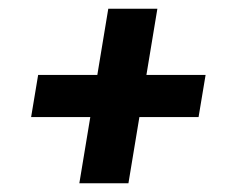

<svg xmlns="http://www.w3.org/2000/svg" viewBox="-20 -559 540 438"><path d="M161 -141 186 -292H51L67 -388H202L227 -539H339L314 -388H449L433 -292H298L273 -141Z"/></svg>

Font: Iosevka Web
Style: Bold Italic
Weight: 700
Italic angle: -9°
Monospace: yes
Designer: Belleve Invis
Foundry: Belleve Invis
Version: Version 28.0.3; ttfautohint (v1.8.3)